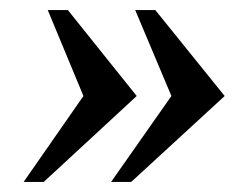

<svg xmlns="http://www.w3.org/2000/svg" viewBox="-20 -386 498 382"><path d="M75 -366H115L252 -195L67 -24H27L146 -195ZM249 -366H289L427 -195L241 -24H201L321 -195Z"/></svg>

Font: Unna Medium
Style: Italic
Weight: 500
Italic angle: -8.05°
Designer: Jorge de Buen Unna
Foundry: Omnibus-Type
Version: Version 2.008